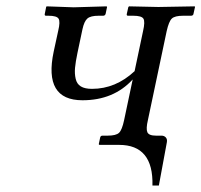

<svg xmlns="http://www.w3.org/2000/svg" viewBox="-20 -451 628 599"><path d="M441.4 -76.2Q435.1 -49.3 439.7 -38.6Q444.3 -27.8 466.8 -27.8H483.9Q492.2 -27.8 497.3 -22.2Q502.4 -16.6 500.5 -6.8L475.6 127.9H455.6Q459 1 351.6 1H290L288.1 -1L292.5 -22Q293.9 -27.8 299.8 -27.8H315.9Q342.3 -27.8 351.6 -36.9Q360.8 -45.9 367.2 -76.2L394 -203.1Q334.5 -138.2 237.3 -138.2Q115.2 -138.2 147.5 -290L161.6 -355Q168.5 -383.3 162.8 -392.6Q157.2 -401.9 131.3 -401.9H123.5Q118.7 -401.9 119.6 -407.2L124 -429.2L125.5 -431.2L210 -428.2L312.5 -431.2L314 -429.2L309.6 -408.2Q308.1 -402.3 302.2 -401.9H287.6Q262.7 -401.9 252.7 -393.3Q242.7 -384.8 237.3 -359.9L221.7 -286.1Q215.8 -257.8 214.1 -239.5Q212.4 -221.2 216.1 -205.1Q219.7 -189 232.2 -181.4Q244.6 -173.8 267.1 -173.8Q340.8 -173.8 399.9 -229L426.3 -354Q433.1 -383.3 427.5 -392.6Q421.9 -401.9 395.5 -401.9H379.4Q374.5 -401.9 375.5 -407.2L380.4 -429.2L382.8 -431.2L474.1 -429.2L587.4 -431.2L588.4 -429.2L583.5 -407.2Q582.5 -402.3 576.2 -401.9H551.3Q525.4 -401.9 516.1 -393.1Q506.8 -384.3 500 -354Z"/></svg>

Font: Linux Biolinum O
Style: Italic
Weight: 400
Italic angle: -12°
Designer: Philipp H. Poll
Foundry: Philipp H. Poll
Version: Version 1.1.3